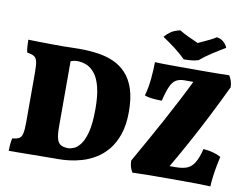

<svg xmlns="http://www.w3.org/2000/svg" viewBox="-91 -1025 1507 1160"><g transform="rotate(10 662.5 -445.5)"><path d="M30 3Q30 -19 32 -40Q34 -61 38 -75Q65 -77 79.5 -85.5Q94 -94 99 -117.5Q104 -141 104 -187V-491Q104 -536 99 -558Q94 -580 79.5 -588.5Q65 -597 37 -601Q33 -616 31.5 -639.5Q30 -663 30 -679Q54 -678 89 -677.5Q124 -677 163.5 -676.5Q203 -676 239 -676Q260 -676 286 -677Q312 -678 344 -678Q402 -678 456 -670.5Q510 -663 555 -643Q600 -623 633.5 -586.5Q667 -550 685.5 -493.5Q704 -437 704 -355Q704 -274 684 -216Q664 -158 631.5 -119Q599 -80 559 -56Q519 -32 477.5 -20Q436 -8 400 -4Q364 0 339 0Q313 0 268.5 0.5Q224 1 175.5 1.5Q127 2 87 2.5Q47 3 30 3ZM382 -75Q393 -75 413 -82.5Q433 -90 453.5 -115.5Q474 -141 488 -193.5Q502 -246 502 -337Q502 -417 489 -469Q476 -521 453.5 -550Q431 -579 403 -591Q375 -603 344 -603Q327 -603 312 -598Q297 -593 289 -585L304 -629V-192Q304 -146 311 -120.5Q318 -95 335 -85Q352 -75 382 -75ZM807 -678Q826 -677 855 -676.5Q884 -676 918 -676Q952 -676 984 -676Q1016 -676 1041 -676Q1074 -676 1114 -676Q1154 -676 1193.5 -676.5Q1233 -677 1263 -678Q1272 -663 1277.5 -646.5Q1283 -630 1284 -608Q1234 -504 1188 -413.5Q1142 -323 1093 -233.5Q1044 -144 984 -42L942 -75H1039Q1083 -75 1110 -86Q1137 -97 1155 -126.5Q1173 -156 1187 -212Q1252 -207 1295 -183Q1290 -161 1283.5 -127.5Q1277 -94 1272.5 -58.5Q1268 -23 1267 3Q1228 1 1182.5 0.5Q1137 0 1092 0Q1047 0 1009 0Q950 0 892.5 0.5Q835 1 789 3Q780 -10 774.5 -28.5Q769 -47 769 -68Q814 -147 852.5 -216Q891 -285 926.5 -350.5Q962 -416 997 -483.5Q1032 -551 1069 -627L1132 -601H1003Q972 -601 951.5 -589.5Q931 -578 916.5 -546.5Q902 -515 888 -456Q857 -456 829 -459Q801 -462 782 -470Q796 -518 801.5 -575.5Q807 -633 807 -678ZM975 -725Q947 -753 911 -781Q875 -809 831 -838Q848 -858 869.5 -872.5Q891 -887 925 -894Q949 -879 980 -864.5Q1011 -850 1041 -837Q1058 -845 1077 -853.5Q1096 -862 1115 -871.5Q1134 -881 1149 -891Q1175 -888 1192.5 -871.5Q1210 -855 1216 -838Q1177 -815 1136 -788.5Q1095 -762 1065 -736Q1044 -729 1021.5 -727Q999 -725 975 -725Z"/></g></svg>

Font: Vollkorn Black
Style: Regular
Weight: 900
Designer: Friedrich Althausen
Foundry: Friedrich Althausen
Version: Version 5.000